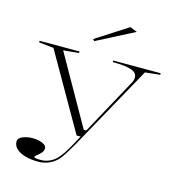

<svg xmlns="http://www.w3.org/2000/svg" viewBox="-132 -840 1098 1172"><g transform="rotate(15 417.0 -254.5)"><path d="M215 215Q167 215 131.5 204.5Q96 194 76 175Q56 156 56 131Q56 119 63.5 110.5Q71 102 84.5 96.5Q98 91 114.5 88Q131 85 148 85Q170 85 190 90Q210 95 222.5 104Q235 113 235 127Q235 138 228.5 148.5Q222 159 207 171Q196 180 190.5 185Q185 190 185 192Q185 201 229 201Q258 201 286.5 187.5Q315 174 336 148Q356 125 378 87.5Q400 50 426 0H401L126 -480L33 -490V-500H285V-490L187 -481L434 -45H450L648 -408Q650 -413 651.5 -419.5Q653 -426 653 -433Q653 -447 645.5 -457.5Q638 -468 619.5 -475.5Q601 -483 571.5 -486.5Q542 -490 498 -490V-500H798V-490L704 -480L438 0Q405 61 380 101.5Q355 142 342 158Q318 185 286 200Q254 215 215 215ZM355 -584 346 -595 547 -724 592 -706Z"/></g></svg>

Font: Kalnia SemiExpanded ExtraLight
Style: Regular
Weight: 250
Width: 6
Designer: Frida Medrano
Foundry: Frida Medrano
Version: Version 1.105